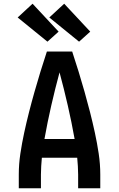

<svg xmlns="http://www.w3.org/2000/svg" viewBox="-20 -1012 640 1032"><path d="M81 0V-74Q81 -130 89.5 -186.5Q98 -243 110 -298.5Q122 -354 136 -409Q150 -464 165.5 -518.5Q181 -573 197.5 -627Q214 -681 232 -735H368Q386 -681 402.5 -627Q419 -573 434.5 -518.5Q450 -464 464 -409Q478 -354 490 -298.5Q502 -243 510.5 -186.5Q519 -130 519 -74V0H400V-74Q400 -96 398.5 -119Q397 -142 395 -164H205Q203 -142 201.5 -119Q200 -96 200 -74V0ZM381 -265Q365 -355 344.5 -444.5Q324 -534 300 -623Q276 -534 255.5 -444.5Q235 -355 219 -265ZM405 -788 245 -918 325 -992 465 -842ZM235 -788 75 -918 155 -992 295 -842Z"/></svg>

Font: Iosevka Curly Extended
Style: Bold
Weight: 700
Width: 7
Monospace: yes
Designer: Belleve Invis
Foundry: Belleve Invis
Version: Version 11.1.0; ttfautohint (v1.8.3)